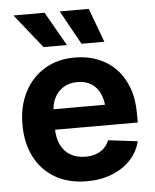

<svg xmlns="http://www.w3.org/2000/svg" viewBox="-54 -801 692 858"><g transform="rotate(-5 292.0 -371.5)"><path d="M301.8 11.2Q219.7 11.2 160.2 -23.2Q100.6 -57.6 68.4 -119.9Q36.1 -182.1 36.1 -266.1Q36.1 -348.1 68.4 -410.9Q100.6 -473.6 158.9 -509Q217.3 -544.4 294.9 -544.4Q349.6 -544.4 396.2 -526.6Q442.9 -508.8 477.3 -473.9Q511.7 -439 531 -387.9Q550.3 -336.9 550.3 -270.5V-230.5H93.3V-322.3H479.5L412.6 -298.8Q412.6 -339.8 399.2 -370.4Q385.7 -400.9 359.9 -417.5Q334 -434.1 296.9 -434.1Q259.8 -434.1 233.4 -417.2Q207 -400.4 193.1 -371.1Q179.2 -341.8 179.2 -303.2V-238.8Q179.2 -193.8 194.6 -162.4Q210 -130.9 238.3 -114.7Q266.6 -98.6 304.7 -98.6Q331.1 -98.6 352.3 -106.2Q373.5 -113.8 388.4 -128.2Q403.3 -142.6 411.1 -163.1L543 -147Q531.2 -99.6 498 -64.2Q464.8 -28.8 414.8 -8.8Q364.7 11.2 301.8 11.2ZM330.6 -603 246.1 -755.4H376.5L433.1 -603ZM160.2 -603 38.6 -755.4H178.2L265.1 -603Z"/></g></svg>

Font: Inter 20pt
Style: Bold
Weight: 700
Version: Version 4.001;git-66647c0bb